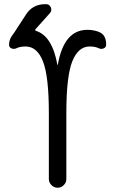

<svg xmlns="http://www.w3.org/2000/svg" viewBox="-20 -880 540 900"><path d="M55.7 -653.3Q44.9 -648.4 33.7 -653.3Q22.5 -658.2 22.5 -669.9Q22.5 -694.3 37.1 -713.9Q44.9 -724.6 46.9 -727.5L101.6 -811.5Q131.8 -859.4 189.5 -860.4H196.3Q211.9 -860.4 218.3 -845.2Q224.6 -830.1 213.9 -818.4L146.5 -743.2Q142.6 -737.3 148.4 -735.4Q224.6 -711.9 249 -576.2Q249 -575.2 250 -575.2Q251 -575.2 251 -576.2Q279.3 -740.2 389.6 -740.2Q418.9 -740.2 443.4 -730.5Q478.5 -716.8 477.5 -669.9Q477.5 -658.2 466.3 -653.3Q455.1 -648.4 444.3 -653.3Q426.8 -662.1 400.4 -662.1Q346.7 -662.1 318.8 -592.3Q291 -522.5 291 -349.6V-41Q291 -24.4 278.8 -12.2Q266.6 0 250 0Q233.4 0 221.2 -12.2Q209 -24.4 209 -41V-349.6Q209 -521.5 181.6 -591.8Q154.3 -662.1 99.6 -662.1Q73.2 -662.1 55.7 -653.3Z"/></svg>

Font: Rounded Mgen+ 1m regular
Style: Regular
Weight: 400
Designer: [Source Han Sans]
Ryoko NISHIZUKA  (kana & ideographs); Paul D. Hunt (Latin, Greek & Cyrillic); Wenlong ZHANG  (bopomofo
Version: Version 1.059.20150602